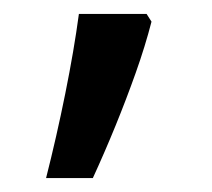

<svg xmlns="http://www.w3.org/2000/svg" viewBox="-20 -136 303 275"><path d="M190 -116 197 -105Q188 -70 174.5 -32Q161 6 145.5 44Q130 82 113 119H46Q61 60 73.5 -2Q86 -64 93 -116Z"/></svg>

Font: ukannada05
Style: Book
Weight: 400
Designer: Jelle Bosma - Monotype Design Team
Foundry: Monotype Imaging Inc.
Version: Version 2.003